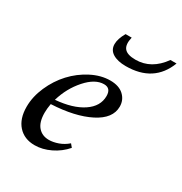

<svg xmlns="http://www.w3.org/2000/svg" viewBox="-160 -787 872 918"><g transform="rotate(30 276.0 -328.0)"><path d="M347.2 -534.2Q301.8 -534.2 275.1 -550.8Q248.5 -567.4 248.5 -599.1Q248.5 -628.4 270.5 -666.5H304.2Q293.9 -623.5 310.3 -603.8Q326.7 -584 372.1 -584Q459.5 -584 518.1 -666.5H551.8Q501 -534.2 347.2 -534.2ZM158.7 11.2Q101.6 11.2 67.9 -26.1Q34.2 -63.5 34.2 -129.4Q34.2 -185.1 59.1 -241.7Q84 -298.3 123.8 -341.3Q163.6 -384.3 215.6 -411.1Q267.6 -438 318.8 -438Q367.2 -438 393.6 -413.3Q419.9 -388.7 419.9 -352.1Q419.9 -286.6 339.1 -245.4Q258.3 -204.1 127.9 -197.8Q123 -169.9 123 -147.9Q123 -96.2 145.3 -70.6Q167.5 -44.9 205.1 -44.9Q228.5 -44.9 255.6 -54.4Q282.7 -64 305.7 -84L319.8 -66.9Q288.6 -30.8 245.1 -9.8Q201.7 11.2 158.7 11.2ZM301.8 -407.7Q252.9 -407.7 204.6 -353.3Q156.2 -298.8 134.8 -225.6Q229.5 -233.4 284.7 -270.5Q339.8 -307.6 339.8 -364.3Q339.8 -407.7 301.8 -407.7Z"/></g></svg>

Font: Elstob 14pt Medium
Style: Italic
Weight: 500
Italic angle: -20°
Designer: Peter S. Baker
Version: Version 1.015